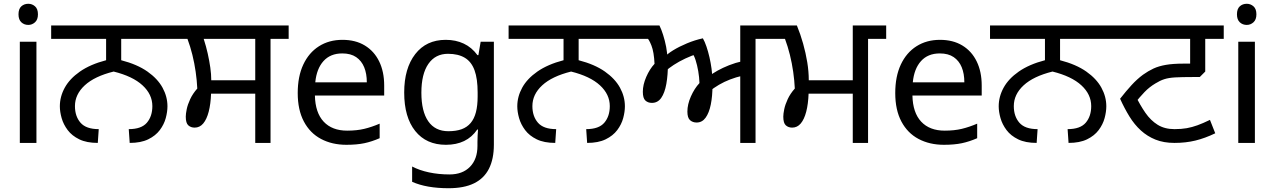

<svg xmlns="http://www.w3.org/2000/svg" viewBox="-20 -757 6752 1017"><path d="M173 -536V0H85V-536ZM130 -737Q150 -737 165.5 -723.5Q181 -710 181 -681Q181 -653 165.5 -639Q150 -625 130 -625Q108 -625 93 -639Q78 -653 78 -681Q78 -710 93 -723.5Q108 -737 130 -737Z M498 0Q439 0 400 -19Q361 -38 338.5 -68Q316 -98 306.5 -131.5Q297 -165 297 -194Q297 -245 323 -292.5Q349 -340 403.5 -378Q458 -416 542 -438V-551H251V-622H913V-551H622V-438Q707 -416 761 -378Q815 -340 841 -292.5Q867 -245 867 -194Q867 -165 858 -131.5Q849 -98 826.5 -68Q804 -38 765 -19Q726 0 667 0L662 -73Q729 -73 758 -107Q787 -141 787 -195Q787 -257 735 -305Q683 -353 582 -378Q481 -353 429 -305Q377 -257 377 -195Q377 -141 406.5 -107Q436 -73 503 -73Z M1332 0V-261H1098Q1096 -206 1085.5 -165.5Q1075 -125 1056.5 -103Q1038 -81 1011 -81Q991 -81 977.5 -93Q964 -105 964 -139Q964 -154 969 -178.5Q974 -203 987.5 -232Q1001 -261 1025 -288Q1023 -331 1016.5 -376.5Q1010 -422 999 -466.5Q988 -511 973 -551H899V-622H1509V-551H1413V0ZM1099 -332H1332V-551H1059Q1072 -511 1080.5 -472.5Q1089 -434 1094 -399Q1099 -364 1099 -332Z M1794 -546Q1863 -546 1912.5 -516Q1962 -486 1988.5 -431.5Q2015 -377 2015 -304V-251H1648Q1650 -160 1694.5 -112.5Q1739 -65 1819 -65Q1870 -65 1909.5 -74.5Q1949 -84 1991 -102V-25Q1950 -7 1910 1.5Q1870 10 1815 10Q1739 10 1680.5 -21Q1622 -52 1589.5 -113.5Q1557 -175 1557 -264Q1557 -352 1586.5 -415Q1616 -478 1669.5 -512Q1723 -546 1794 -546ZM1793 -474Q1730 -474 1693.5 -433.5Q1657 -393 1650 -321H1923Q1923 -367 1909 -401Q1895 -435 1866.5 -454.5Q1838 -474 1793 -474Z M2341 -546Q2394 -546 2436.5 -526Q2479 -506 2509 -465H2514L2526 -536H2596V9Q2596 85 2570 136.5Q2544 188 2491 214Q2438 240 2356 240Q2298 240 2249.5 231.5Q2201 223 2163 206V125Q2201 145 2252 156Q2303 167 2361 167Q2430 167 2469.5 126.5Q2509 86 2509 16V-5Q2509 -17 2510 -39.5Q2511 -62 2512 -71H2508Q2480 -30 2438.5 -10Q2397 10 2342 10Q2238 10 2179.5 -63Q2121 -136 2121 -267Q2121 -395 2179.5 -470.5Q2238 -546 2341 -546ZM2353 -472Q2286 -472 2249 -418.5Q2212 -365 2212 -266Q2212 -167 2248.5 -114.5Q2285 -62 2355 -62Q2396 -62 2425 -72.5Q2454 -83 2473 -105.5Q2492 -128 2501 -163Q2510 -198 2510 -246V-267Q2510 -340 2493.5 -385Q2477 -430 2442 -451Q2407 -472 2353 -472Z M2921 0Q2862 0 2823 -19Q2784 -38 2761.5 -68Q2739 -98 2729.5 -131.5Q2720 -165 2720 -194Q2720 -245 2746 -292.5Q2772 -340 2826.5 -378Q2881 -416 2965 -438V-551H2674V-622H3336V-551H3045V-438Q3130 -416 3184 -378Q3238 -340 3264 -292.5Q3290 -245 3290 -194Q3290 -165 3281 -131.5Q3272 -98 3249.5 -68Q3227 -38 3188 -19Q3149 0 3090 0L3085 -73Q3152 -73 3181 -107Q3210 -141 3210 -195Q3210 -257 3158 -305Q3106 -353 3005 -378Q2904 -353 2852 -305Q2800 -257 2800 -195Q2800 -141 2829.5 -107Q2859 -73 2926 -73Z M3901 0V-373L3913 -356Q3878 -348 3847 -336Q3816 -324 3788.5 -308Q3761 -292 3735 -271L3754 -305Q3754 -248 3745 -203.5Q3736 -159 3717.5 -133.5Q3699 -108 3670 -108Q3649 -108 3635 -120.5Q3621 -133 3621 -166Q3621 -204 3639.5 -246Q3658 -288 3685 -317Q3684 -348 3678.5 -380Q3673 -412 3664.5 -438.5Q3656 -465 3645 -478L3677 -473Q3644 -463 3610 -447Q3576 -431 3548.5 -413Q3521 -395 3504 -379L3518 -422Q3518 -360 3509.5 -312.5Q3501 -265 3482.5 -238.5Q3464 -212 3433 -212Q3412 -212 3398.5 -224.5Q3385 -237 3385 -271Q3385 -308 3403 -349.5Q3421 -391 3447 -419Q3444 -482 3430.5 -516Q3417 -550 3406 -558L3449 -551H3322V-622H3473Q3483 -602 3492.5 -572Q3502 -542 3508.5 -509Q3515 -476 3515 -445L3502 -456Q3514 -471 3545.5 -490.5Q3577 -510 3619 -527.5Q3661 -545 3703 -554Q3713 -537 3722 -510.5Q3731 -484 3738 -453.5Q3745 -423 3749 -393Q3753 -363 3753 -339L3736 -353Q3754 -368 3781 -383Q3808 -398 3842 -411.5Q3876 -425 3913 -433L3901 -405V-622H4078V-551H3982V0Z M4497 0V-261H4263Q4261 -206 4250.5 -165.5Q4240 -125 4221.5 -103Q4203 -81 4176 -81Q4156 -81 4142.5 -93Q4129 -105 4129 -139Q4129 -154 4134 -178.5Q4139 -203 4152.5 -232Q4166 -261 4190 -288Q4188 -331 4181.5 -376.5Q4175 -422 4164 -466.5Q4153 -511 4138 -551H4064V-622H4201Q4220 -576 4234 -526Q4248 -476 4256 -427Q4264 -378 4264 -332H4497V-622H4674V-551H4578V0Z M4959 -546Q5028 -546 5077.5 -516Q5127 -486 5153.5 -431.5Q5180 -377 5180 -304V-251H4813Q4815 -160 4859.5 -112.5Q4904 -65 4984 -65Q5035 -65 5074.5 -74.5Q5114 -84 5156 -102V-25Q5115 -7 5075 1.5Q5035 10 4980 10Q4904 10 4845.5 -21Q4787 -52 4754.5 -113.5Q4722 -175 4722 -264Q4722 -352 4751.5 -415Q4781 -478 4834.5 -512Q4888 -546 4959 -546ZM4958 -474Q4895 -474 4858.5 -433.5Q4822 -393 4815 -321H5088Q5088 -367 5074 -401Q5060 -435 5031.5 -454.5Q5003 -474 4958 -474Z M5471 0Q5412 0 5373 -19Q5334 -38 5311.5 -68Q5289 -98 5279.5 -131.5Q5270 -165 5270 -194Q5270 -245 5296 -292.5Q5322 -340 5376.5 -378Q5431 -416 5515 -438V-551H5224V-622H5886V-551H5595V-438Q5680 -416 5734 -378Q5788 -340 5814 -292.5Q5840 -245 5840 -194Q5840 -165 5831 -131.5Q5822 -98 5799.5 -68Q5777 -38 5738 -19Q5699 0 5640 0L5635 -73Q5702 -73 5731 -107Q5760 -141 5760 -195Q5760 -257 5708 -305Q5656 -353 5555 -378Q5454 -353 5402 -305Q5350 -257 5350 -195Q5350 -141 5379.5 -107Q5409 -73 5476 -73Z M6201 0Q6144 0 6100.5 -17.5Q6057 -35 6023 -66Q5989 -97 5962.5 -140Q5936 -183 5913 -234Q5945 -275 5974 -306.5Q6003 -338 6034 -361Q6062 -381 6090 -394Q6118 -407 6156 -413.5Q6194 -420 6249 -420H6284V-551H5872V-622H6462V-551H6364V-378L6335 -349H6298Q6240 -349 6205 -347Q6170 -345 6147 -337.5Q6124 -330 6100 -315Q6068 -296 6042.5 -269.5Q6017 -243 5986 -204L5993 -253Q6019 -200 6047 -159.5Q6075 -119 6112 -96Q6149 -73 6201 -73Q6238 -73 6266 -78Q6294 -83 6323 -93.5Q6352 -104 6389 -122L6417 -51Q6363 -25 6312 -12.5Q6261 0 6201 0Z M6627 -536V0H6539V-536ZM6584 -737Q6604 -737 6619.5 -723.5Q6635 -710 6635 -681Q6635 -653 6619.5 -639Q6604 -625 6584 -625Q6562 -625 6547 -639Q6532 -653 6532 -681Q6532 -710 6547 -723.5Q6562 -737 6584 -737Z"/></svg>

Font: gurmukhi25
Style: Book
Weight: 400
Designer: Jelle Bosma - Monotype Design Team
Foundry: Monotype Imaging Inc.
Version: Version 2.003